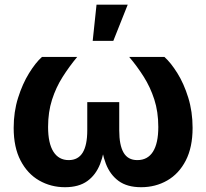

<svg xmlns="http://www.w3.org/2000/svg" viewBox="-20 -781 870 809"><path d="M253.9 7.8Q194.3 7.8 145 -20.5Q95.7 -48.8 66.7 -104.5Q37.6 -160.2 37.6 -242.2Q37.6 -310.1 56.2 -368.9Q74.7 -427.7 102.3 -472.4Q129.9 -517.1 156.7 -541H305.2Q271.5 -500.5 243.7 -456.5Q215.8 -412.6 199.2 -360.8Q182.6 -309.1 182.6 -246.1Q182.6 -177.2 205.1 -141.8Q227.5 -106.4 269.5 -106.4Q309.1 -106.4 328.4 -137.9Q347.7 -169.4 347.7 -231.9V-350.6H482.4V-231.9Q482.4 -169.4 500.7 -137.9Q519 -106.4 558.6 -106.4Q602.1 -106.4 624.5 -141.8Q647 -177.2 647 -246.1Q647 -310.1 630.1 -362.1Q613.3 -414.1 585.4 -458Q557.6 -502 524.4 -541H672.9Q699.7 -517.1 727.3 -472.9Q754.9 -428.7 773.2 -369.6Q791.5 -310.5 791.5 -242.2Q791.5 -160.2 762.7 -104.5Q733.9 -48.8 684.6 -20.5Q635.3 7.8 574.7 7.8Q515.6 7.8 479.7 -18.6Q443.8 -44.9 426 -91.3Q408.2 -137.7 403.8 -198.2H424.8Q419.9 -136.7 401.9 -90.3Q383.8 -43.9 347.9 -18.1Q312 7.8 253.9 7.8ZM370.6 -608.9 386.7 -761.2H518.1L457.5 -608.9Z"/></svg>

Font: Inter 17pt
Style: Bold
Weight: 700
Version: Version 4.001;git-66647c0bb